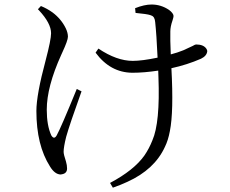

<svg xmlns="http://www.w3.org/2000/svg" viewBox="-20 -785 1040 868"><path d="M327.1 -382.8 348.6 -372.1Q294.9 -222.7 279.3 -167Q267.6 -120.1 267.6 -98.6Q267.6 -86.9 278.3 -54.7Q283.2 -38.1 283.2 -23.4Q283.2 -1 259.8 2.9Q256.8 3.9 253.9 3.9Q227.5 2.9 206.1 -32.2Q144.5 -128.9 144.5 -283.2Q144.5 -356.4 186.5 -512.7Q210.9 -605.5 210.9 -634.8Q210.9 -679.7 156.2 -738.3Q153.3 -741.2 151.4 -743.2L165 -757.8Q193.4 -746.1 217.8 -728.5Q256.8 -699.2 277.3 -657.2Q287.1 -636.7 287.1 -619.1Q287.1 -602.5 261.7 -547.9Q258.8 -542 256.8 -537.1Q191.4 -392.6 191.4 -289.1Q191.4 -217.8 211.9 -172.9Q224.6 -152.3 236.3 -172.9Q254.9 -206.1 327.1 -382.8ZM592.8 -726.6 590.8 -748Q632.8 -764.6 665 -764.6Q708 -764.6 744.1 -740.2Q763.7 -725.6 764.6 -712.9Q764.6 -707 759.8 -692.4Q750 -664.1 750 -642.6Q749 -608.4 752 -539.1Q782.2 -546.9 808.6 -557.6Q829.1 -566.4 850.6 -577.1Q862.3 -584 866.2 -584Q900.4 -584 913.1 -564.5Q917 -558.6 917 -553.7Q915 -532.2 888.7 -519.5Q826.2 -492.2 754.9 -476.6Q765.6 -280.3 748 -192.4Q740.2 -150.4 725.6 -121.1Q678.7 -18.6 555.7 37.1Q526.4 50.8 490.2 63.5L477.5 42Q585.9 -15.6 632.8 -82Q654.3 -113.3 668.9 -150.4Q704.1 -230.5 696.3 -436.5Q696.3 -446.3 695.3 -465.8Q631.8 -456.1 578.1 -456.1Q478.5 -457 412.1 -546.9L424.8 -565.4Q507.8 -509.8 580.1 -509.8Q622.1 -509.8 692.4 -524.4Q687.5 -630.9 681.6 -684.6Q679.7 -710 664.1 -714.8Q661.1 -715.8 659.2 -716.8Q644.5 -721.7 592.8 -726.6Z"/></svg>

Font: GenYoMin JP Regular
Style: Regular
Weight: 400
Version: Version 1.001;PS 1;hotconv 16.6.51;makeotf.lib2.5.65220 DEVE